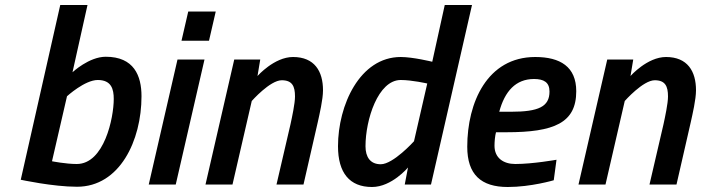

<svg xmlns="http://www.w3.org/2000/svg" viewBox="-20 -738 2804 768"><path d="M287 -82C243 -82 188 -93 188 -93L248 -353C248 -353 319 -418 371 -418C426 -418 435 -381 435 -342C435 -267 397 -82 287 -82ZM403 -511C336 -511 270 -449 270 -449L330 -718H221L63 -19C63 -19 192 9 288 9C459 9 546 -176 546 -353C546 -435 516 -511 403 -511Z M816 -575 843 -692H733L706 -575ZM683 0 798 -500H690L575 0Z M987 -334C987 -334 1060 -417 1107 -417C1149 -417 1160 -393 1160 -352C1160 -324 1148 -269 1142 -241L1086 0H1194L1251 -249C1258 -281 1272 -340 1272 -377C1272 -453 1238 -510 1152 -510C1077 -510 1010 -434 1010 -434L1021 -500H917L802 0H910Z M1636 -173C1636 -173 1553 -81 1503 -81C1461 -81 1442 -110 1442 -153C1442 -259 1492 -418 1583 -418C1628 -418 1689 -404 1689 -404L1636 -173ZM1759 -718 1709 -491C1709 -491 1632 -510 1583 -510C1419 -510 1332 -317 1332 -153C1332 -47 1378 10 1468 10C1547 10 1612 -68 1612 -68L1599 0H1704L1868 -718Z M1977 -291C1999 -373 2043 -422 2116 -422C2155 -422 2178 -409 2178 -372C2178 -311 2134 -291 2024 -291H1977ZM2041 -82C1994 -82 1958 -106 1958 -155C1958 -172 1960 -194 1964 -209H2006C2196 -209 2285 -246 2285 -373C2285 -471 2221 -510 2121 -510C1929 -510 1849 -328 1849 -151C1849 -40 1904 10 2011 10C2104 10 2195 -17 2195 -17L2206 -99C2206 -99 2111 -82 2041 -82Z M2479 -334C2479 -334 2552 -417 2599 -417C2641 -417 2652 -393 2652 -352C2652 -324 2640 -269 2634 -241L2578 0H2686L2743 -249C2750 -281 2764 -340 2764 -377C2764 -453 2730 -510 2644 -510C2569 -510 2502 -434 2502 -434L2513 -500H2409L2294 0H2402Z"/></svg>

Font: RazerF5 SemiBold
Style: Italic
Weight: 600
Foundry: Razer Inc.
Version: Version 2